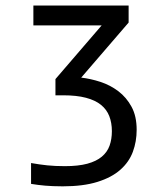

<svg xmlns="http://www.w3.org/2000/svg" viewBox="-20 -510 590 688"><path d="M469.7 -44.9Q469.7 -2.9 456.1 33.9Q442.4 70.8 411.1 98.4Q379.9 126 329.1 141.8Q278.3 157.7 204.6 157.7Q185.5 157.7 170.4 157Q155.3 156.2 142.1 155.3Q128.9 154.3 116.7 152.6Q104.5 150.9 91.3 148.9V74.2Q121.6 79.6 149.4 82.5Q177.2 85.4 212.4 85.4Q260.3 85.4 292.7 76.7Q325.2 67.9 344.7 51.5Q364.3 35.2 372.6 12Q380.9 -11.2 380.9 -40Q380.9 -69.8 371.6 -93.8Q362.3 -117.7 341.8 -134.3Q321.3 -150.9 287.8 -159.7Q254.4 -168.5 206.1 -168.5H178.7V-226.6L344.2 -418.9H99.6V-490.2H440.9V-429.2L271 -231.9Q304.7 -228 339.8 -216.6Q375 -205.1 404.1 -183.1Q433.1 -161.1 451.4 -127.4Q469.7 -93.8 469.7 -44.9Z"/></svg>

Font: Code New Roman
Style: Regular
Weight: 400
Monospace: yes
Designer: Sam Radian
Foundry: Code New Roman
Version: Version 2.00 November 29, 2014